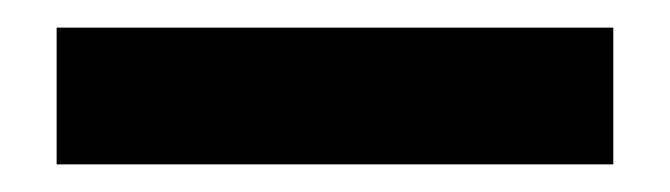

<svg xmlns="http://www.w3.org/2000/svg" viewBox="-20 7 485 139"><path d="M21 126V27H424V126Z"/></svg>

Font: Anek Tamil SemiBold
Style: Regular
Weight: 600
Version: Version 1.003